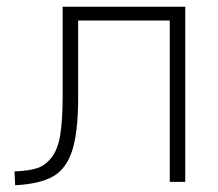

<svg xmlns="http://www.w3.org/2000/svg" viewBox="-20 -540 648 570"><path d="M166 -257V-520H530V0H484V-479H212V-251Q212 -148 194.5 -93.5Q177 -39 138 -16.5Q99 6 25 10L23 -31Q67 -33 91 -41Q115 -49 133.5 -73Q152 -97 159 -140.5Q166 -184 166 -257Z"/></svg>

Font: M PLUS 1p Light
Style: Regular
Weight: 300
Version: Version 1.061